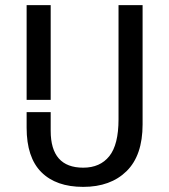

<svg xmlns="http://www.w3.org/2000/svg" viewBox="-20 -720 660 750"><path d="M305 10Q199 10 141.5 -47.5Q84 -105 84 -221V-282H178V-209Q178 -65 305 -65Q371 -65 407 -110Q443 -155 443 -254V-700H537V-234Q537 -113 474.5 -51.5Q412 10 305 10ZM84 -330V-700H178V-330Z"/></svg>

Font: Hedvig Letters Sans
Style: Regular
Weight: 400
Designer: Alexander Örn & Tor Weibull
Foundry: Kanon Foundry
Version: Version 1.000; ttfautohint (v1.8.4.7-5d5b)